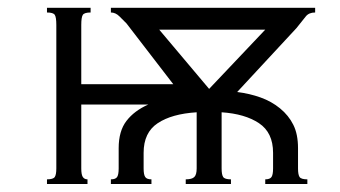

<svg xmlns="http://www.w3.org/2000/svg" viewBox="-20 -461 852 481"><path d="M535.2 -39.1Q535.2 -23.4 539.1 -17.6Q543 -11.7 558.6 -11.7V0H445.3V-11.7Q460.9 -11.7 466.8 -17.6Q472.7 -23.4 472.7 -39.1V-179.7Q410.2 -175.8 375 -152.3Q339.8 -128.9 339.8 -78.1V-39.1Q339.8 -23.4 343.8 -17.6Q347.7 -11.7 359.4 -11.7V0H257.8V-11.7Q269.5 -11.7 273.4 -17.6Q277.3 -23.4 277.3 -39.1V-89.8Q277.3 -132.8 296.9 -158.2Q316.4 -183.6 351.6 -199.2H183.6V-39.1Q183.6 -23.4 187.5 -17.6Q191.4 -11.7 199.2 -11.7V0H97.7V-11.7Q113.3 -11.7 117.2 -17.6Q121.1 -23.4 121.1 -39.1V-398.4Q121.1 -418 117.2 -423.8Q113.3 -429.7 97.7 -429.7V-441.4H207V-429.7Q191.4 -429.7 187.5 -423.8Q183.6 -418 183.6 -398.4V-250H414.1L296.9 -402.3Q289.1 -410.2 279.3 -419.9Q269.5 -429.7 257.8 -429.7V-441.4H769.5V-429.7Q753.9 -429.7 746.1 -419.9Q738.3 -410.2 722.7 -390.6L574.2 -230.5Q605.5 -226.6 632.8 -216.8Q660.2 -207 681.6 -189.5Q703.1 -171.9 714.8 -148.4Q726.6 -125 726.6 -89.8V-39.1Q726.6 -23.4 730.5 -17.6Q734.4 -11.7 750 -11.7V0H644.5V-11.7Q656.2 -11.7 660.2 -17.6Q664.1 -23.4 664.1 -39.1V-78.1Q664.1 -128.9 628.9 -152.3Q593.8 -175.8 535.2 -179.7ZM503.9 -238.3 644.5 -386.7H378.9Z"/></svg>

Font: 和音 by 宁静之雨，公众号njzyshare
Style: Regular
Weight: 400
Designer: Steve Matteson
Foundry: Ascender Corporation
Version: Version 6.00;June 8, 2018;FontCreator 11.0.0.2388 32-bit